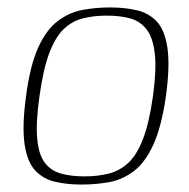

<svg xmlns="http://www.w3.org/2000/svg" viewBox="-20 -489 508 516"><path d="M199 7Q160 7 128 -0.5Q96 -8 74.5 -31Q53 -54 46 -102Q39 -150 50 -231Q61 -314 83 -362Q105 -410 136 -433Q167 -456 202.5 -462.5Q238 -469 276 -469Q315 -469 347.5 -461.5Q380 -454 401.5 -431Q423 -408 430 -360Q437 -312 426 -231Q414 -148 392 -100Q370 -52 339.5 -29Q309 -6 273.5 0.5Q238 7 199 7ZM207 -15Q243 -15 272.5 -22.5Q302 -30 325 -51.5Q348 -73 364.5 -116Q381 -159 391 -230Q401 -302 396 -345Q391 -388 374 -410Q357 -432 330 -439.5Q303 -447 267 -447Q231 -447 202 -439.5Q173 -432 150.5 -410Q128 -388 112 -345Q96 -302 86 -230Q76 -159 80 -116Q84 -73 100.5 -51.5Q117 -30 144 -22.5Q171 -15 207 -15Z"/></svg>

Font: Genos Thin ExtraLight
Style: Italic
Weight: 250
Italic angle: -8°
Version: Version 1.010